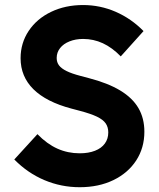

<svg xmlns="http://www.w3.org/2000/svg" viewBox="-20 -741 642 774"><path d="M37.6 -98.1 130.9 -200.2Q169.4 -160.6 211.4 -141.8Q253.4 -123 301.3 -123Q336.9 -123 363 -133.3Q389.2 -143.6 402.8 -162.6Q416.5 -181.6 416.5 -207Q416.5 -228.5 406 -243.7Q395.5 -258.8 370.6 -270.8Q345.7 -282.7 301.3 -294.4L268.1 -303.2Q166.5 -330.1 114.7 -381.3Q63 -432.6 63 -506.3Q63 -567.4 95.7 -616.5Q128.4 -665.5 185.8 -693.1Q243.2 -720.7 314.9 -720.7Q383.8 -720.7 446.5 -693.4Q509.3 -666 558.6 -615.7L466.8 -513.7Q432.1 -549.3 394.5 -566.7Q356.9 -584 314.9 -584Q284.7 -584 260.3 -574.2Q235.8 -564.5 222.2 -547.1Q208.5 -529.8 208.5 -507.3Q208.5 -489.7 218 -477.3Q227.5 -464.8 248.3 -454.6Q269 -444.3 304.2 -435.1L337.4 -426.3Q415 -406.2 464.6 -376.2Q514.2 -346.2 538.1 -305.2Q562 -264.2 562 -210Q562 -145 529.1 -94.2Q496.1 -43.5 437 -14.9Q377.9 13.7 301.3 13.7Q226.6 13.7 158.9 -14.9Q91.3 -43.5 37.6 -98.1Z"/></svg>

Font: Wanted Sans Variable
Style: Regular
Weight: 400
Designer: Original Design by Kil Hyung-jin and Kang Hanbin, Wanted Lab, Inc; Hangeul from Source Han Sans by Jang Soo-young and Ka
Foundry: Wanted Lab, Inc.
Version: Version 1.003;Glyphs 3.2 (3227)